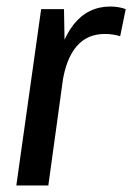

<svg xmlns="http://www.w3.org/2000/svg" viewBox="-20 -568 405 588"><path d="M106 -540H176L179 -370L128 0H30ZM147 -333Q162 -438 205.5 -493Q249 -548 318 -548Q330 -548 342.5 -546Q355 -544 365 -540L348 -457Q327 -464 301 -464Q247 -464 214.5 -426Q182 -388 171 -314Z"/></svg>

Font: Pathway Extreme Condensed Medium
Style: Italic
Weight: 500
Width: 3
Italic angle: -8°
Version: Version 1.001;gftools[0.9.26]